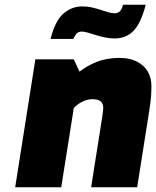

<svg xmlns="http://www.w3.org/2000/svg" viewBox="-20 -789 658 809"><path d="M44 0 129 -539H291L315 -487Q345 -511 387 -528Q429 -545 484 -545Q526 -545 556 -530Q586 -515 602 -488.5Q618 -462 618 -427Q618 -408 616.5 -383.5Q615 -359 606 -304L558 0H364L411 -298Q413 -312 414 -320.5Q415 -329 415 -334Q415 -352 404.5 -361.5Q394 -371 370 -371Q348 -371 327 -360.5Q306 -350 291 -334L238 0ZM193 -625Q213 -703 248 -732.5Q283 -762 326 -762Q349 -762 368 -757.5Q387 -753 404 -747.5Q421 -742 435.5 -737.5Q450 -733 463 -733Q478 -733 486.5 -743Q495 -753 498 -769H594Q574 -692 543 -659.5Q512 -627 463 -627Q442 -627 421.5 -631.5Q401 -636 383 -641.5Q365 -647 350 -651.5Q335 -656 325 -656Q309 -656 301 -645.5Q293 -635 289 -625Z"/></svg>

Font: Exo Thin Black
Style: Italic
Weight: 900
Italic angle: -9°
Version: Version 2.000